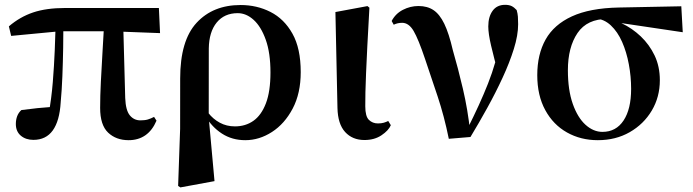

<svg xmlns="http://www.w3.org/2000/svg" viewBox="-20 -573 2912 807"><path d="M120.5 14.9Q88.3 14.9 67.4 -2.8Q46.6 -20.5 46.6 -51.8Q46.6 -69.5 52.1 -84.4Q57.6 -99.3 69.8 -110.4Q103.2 -114.9 137.4 -118.5Q171.7 -122 210.7 -124.7L184.8 -95.7Q196.4 -159.4 201.9 -227.7Q207.4 -296 210.1 -361.3Q212.8 -426.6 214.3 -482H246.5Q246.5 -431.1 245.5 -371.7Q244.5 -312.4 242.2 -253.3Q239.9 -194.3 235.1 -142.7Q230.4 -64.5 201.8 -24.8Q173.2 14.9 120.5 14.9ZM26.9 -422.1 17.3 -462.2Q63.5 -501.9 119.2 -520.7Q174.9 -539.4 253.8 -539.4H647.8L652.7 -433.8L449.1 -441.5H231ZM520.5 16.2Q467.9 16.2 434.4 -15.6Q400.9 -47.4 400.9 -119.3Q400.9 -169 403.9 -228.9Q406.8 -288.8 410.8 -353.8Q414.7 -418.8 418.2 -482H497.6L506.3 -160.9Q508.3 -109.4 525.6 -88.3Q542.9 -67.1 570.2 -67.1Q589.2 -67.1 601.7 -70.9Q614.2 -74.7 627.6 -81.7L637.8 -65.8Q620.4 -24.9 590.8 -4.3Q561.2 16.2 520.5 16.2Z M728.7 208.4 737.1 -31.5 737.3 -243.1Q737.3 -402.7 806.4 -477.3Q875.4 -551.9 991.5 -551.9Q1059.7 -551.9 1117.1 -522.7Q1174.6 -493.4 1209.3 -431.4Q1244 -369.4 1244 -270Q1244 -180.9 1210.2 -116.7Q1176.3 -52.5 1123 -18.2Q1069.6 16.2 1011 16.2Q955.4 16.2 912.7 -11.6Q869.9 -39.4 843.9 -84.8H839.5L855.4 -98.6Q875.6 -72.5 904 -57.2Q932.3 -41.8 967.5 -41.8Q1011.8 -41.8 1045.1 -65.2Q1078.4 -88.6 1097.6 -138.6Q1116.8 -188.7 1116.8 -268.3Q1116.8 -350.3 1097.1 -405.7Q1077.4 -461.1 1046.2 -489.4Q1015.1 -517.7 979 -517.7Q923 -517.7 890.8 -478.3Q858.6 -438.9 857.6 -369.3L857.3 -86.8L857.7 -74.4L881.6 188.3L738.2 214.7Z M1511.8 15.5Q1461.4 15.5 1430.6 -18.1Q1399.9 -51.7 1398.4 -119.2L1389.8 -522.4L1524.5 -547.4L1532.7 -540.7Q1527.3 -445.9 1523.9 -378.9Q1520.6 -311.9 1518.6 -265.3Q1516.6 -218.6 1515.9 -185.7Q1515.3 -152.8 1515.3 -126.4Q1515.3 -84 1530.6 -69.1Q1545.9 -54.2 1568.5 -54.2Q1582.7 -54.2 1593 -57.2Q1603.3 -60.2 1611.8 -64.5L1622.7 -46.8Q1613 -24.2 1583.4 -4.4Q1553.8 15.5 1511.8 15.5Z M1866.4 10.4Q1847 -85.1 1819.4 -167.9Q1791.8 -250.6 1766.4 -325.6Q1738.6 -408.5 1718.5 -442.8Q1698.4 -477.1 1670.3 -477.1Q1650.9 -477.1 1634.9 -469.1L1626.2 -484.7Q1642.4 -515.8 1673.5 -531.7Q1704.5 -547.7 1738.9 -547.7Q1776.3 -547.7 1802 -530.5Q1827.8 -513.4 1847.4 -473.1Q1867 -432.7 1883.2 -362.4Q1904.9 -288.2 1925.6 -200Q1946.3 -111.8 1956.2 -18.2H1938.1L1945.6 -33.3Q1971.1 -84.4 1992.3 -130.6Q2013.4 -176.8 2031.1 -221.5Q2048.8 -266.3 2062.4 -313.9Q2076 -361.6 2086.6 -415.3L2076.2 -256.3Q2056.1 -330.2 2044.2 -380.8Q2032.3 -431.4 2032.3 -462Q2032.3 -502.5 2050.5 -527.6Q2068.6 -552.7 2103 -552.7Q2119.5 -552.7 2130.3 -547.5Q2141 -542.3 2151.6 -530.7Q2155.8 -516.3 2156.8 -503Q2157.8 -489.8 2157.8 -471.2Q2157.8 -425.1 2139.8 -367.5Q2121.9 -310 2092.5 -246.5Q2063.2 -183 2027.8 -119Q1992.5 -55.1 1957.4 2.8Z M2492.5 16.2Q2420.9 16.2 2363.1 -16.3Q2305.3 -48.7 2271.8 -110.2Q2238.2 -171.8 2238.2 -257.1Q2238.2 -344.6 2273.4 -407.2Q2308.5 -469.7 2384 -504.3Q2459.4 -538.9 2580.5 -541.4L2843.6 -546.6L2849.7 -437.5L2561.8 -480.3L2534.9 -493.5Q2447.8 -494 2407.4 -434.2Q2366.9 -374.4 2366.9 -277.8Q2366.9 -194.4 2387.4 -136.5Q2407.8 -78.6 2441 -48.6Q2474.1 -18.7 2512.2 -18.7Q2569.3 -18.7 2601 -66.6Q2632.7 -114.5 2632.7 -199.6Q2632.7 -251.2 2623.1 -302.6Q2613.6 -354.1 2594.8 -396.8Q2576 -439.5 2547.4 -466.3Q2518.8 -493.2 2481.2 -495.5L2502.9 -504.5Q2548.2 -496.4 2592.6 -475.4Q2637 -454.4 2673.1 -420.2Q2709.3 -385.9 2731.4 -339.8Q2753.4 -293.6 2753.4 -235.7Q2753.4 -165.4 2719.5 -108.2Q2685.5 -51.1 2626.8 -17.5Q2568.1 16.2 2492.5 16.2Z"/></svg>

Font: Noto Serif KR
Style: Regular
Weight: 200
Designer: Ryoko NISHIZUKA 西塚涼子 (kana & ideographs); Frank Grießhammer (Latin, Greek & Cyrillic); Wenlong ZHANG 张文龙 (bopomofo); San
Foundry: Adobe
Version: Version 2.001;hotconv 1.1.0;makeotfexe 2.6.0